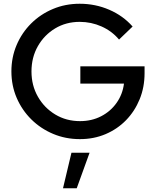

<svg xmlns="http://www.w3.org/2000/svg" viewBox="-20 -731 830 1024"><path d="M406.6 11Q329.7 11 263.5 -16.9Q197.2 -44.7 147.1 -94.2Q97.1 -143.7 68.9 -209.2Q40.8 -274.7 40.8 -350Q40.8 -425.3 68.6 -490.8Q96.3 -556.3 146.1 -605.8Q195.9 -655.3 262.2 -683.1Q328.4 -711 405 -711Q488.4 -711 562.4 -679.1Q636.5 -647.2 687.2 -589.5L614.9 -520Q576.6 -565.4 521.5 -589.9Q466.5 -614.4 405 -614.4Q332.1 -614.4 274 -579.4Q215.9 -544.4 181.9 -484.7Q147.9 -424.9 147.9 -350Q147.9 -275.1 182.2 -215.2Q216.4 -155.3 275 -120.2Q333.5 -85 406.8 -85Q468.9 -85 519.4 -111Q569.8 -137 601.9 -182.5Q634 -227.9 641.2 -285.3H408.5V-377.2H751V-340.6Q751 -265.8 724.9 -201.8Q698.7 -137.8 652.3 -90Q605.8 -42.3 542.9 -15.6Q480.1 11 406.6 11ZM316 273.1 361.1 83.5H457.8L389.2 273.1Z"/></svg>

Font: Red Hat Display VF
Style: Regular
Weight: 300
Designer: Pentagram, MCKL
Foundry: Pentagram, MCKL
Version: Version 1.023